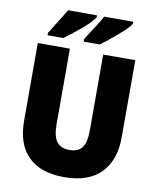

<svg xmlns="http://www.w3.org/2000/svg" viewBox="-99 -1003 893 1090"><g transform="rotate(10 347.5 -458.5)"><path d="M629 -269Q629 -138 557.5 -64Q486 10 345 10Q210 10 138.5 -60.5Q67 -131 67 -265V-714H252V-277Q252 -208 276 -177.5Q300 -147 348 -147Q399 -147 421.5 -177.5Q444 -208 444 -278V-714H629ZM580 -917Q573 -903 553.5 -883.5Q534 -864 509 -842.5Q484 -821 459 -801Q434 -781 415 -767H322V-781Q345 -819 371.5 -859Q398 -899 412 -927H580ZM371 -917Q364 -903 345 -883.5Q326 -864 300.5 -842.5Q275 -821 250 -801.5Q225 -782 205 -767H114V-781Q137 -819 162.5 -859Q188 -899 204 -927H371Z"/></g></svg>

Font: Noto Sans Lao SemiCondensed Black
Style: Regular
Weight: 900
Width: 4
Designer: Monotype Design Team
Foundry: Monotype Imaging Inc.
Version: Version 2.003; ttfautohint (v1.8.4.7-5d5b)